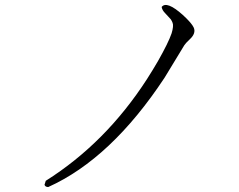

<svg xmlns="http://www.w3.org/2000/svg" viewBox="-20 -737 960 772"><path d="M174 15Q162 15 159 6L164 -10Q405 -162 571 -419Q594 -455 615 -491Q657 -565 670 -603Q679 -633 674 -645Q672 -651 667 -659Q664 -663 644 -684Q632 -696 630 -709Q650 -735 715 -677Q751 -644 759 -626Q769 -603 743 -579Q725 -562 721 -555L642 -425Q427 -99 174 15Z"/></svg>

Font: cwTeXFangSong
Style: Medium
Weight: 500
Version: Version 1.17